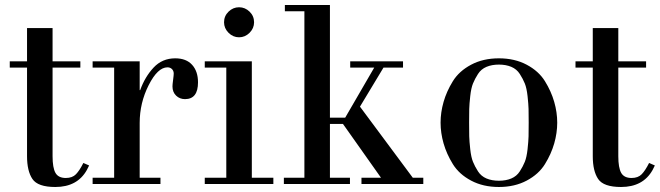

<svg xmlns="http://www.w3.org/2000/svg" viewBox="-20 -735 2636 767"><path d="M19 -465V-490H88V-623H190V-490H301V-465H190V-111Q190 -65 201.5 -44.5Q213 -24 243 -24Q269 -24 283.5 -39Q298 -54 313 -84L336 -74L327 -56Q289 12 201 12Q131 12 109.5 -20Q88 -52 88 -111V-465Z M436 -25V-465H350V-490H538V-375H540Q559 -428 593.5 -465Q628 -502 680 -502Q724 -502 747.5 -476Q771 -450 771 -406Q771 -339 719 -339Q698 -339 683.5 -353Q669 -367 669 -390Q669 -397 671.5 -416Q674 -435 674 -441Q674 -452 667 -459Q660 -466 649 -466Q610 -466 574 -395Q538 -324 538 -244V-25H621V0H350V-25Z M884 -25V-465H798V-490H986V-25H1072V0H798V-25ZM875 -646Q875 -671 893 -688.5Q911 -706 935 -706Q959 -706 977 -688.5Q995 -671 995 -646Q995 -622 977 -604Q959 -586 935 -586Q911 -586 893 -604Q875 -622 875 -646Z M1196 -25V-690H1118V-715H1298V-265H1359L1475 -465H1379V-490H1590V-465H1512L1418 -309L1629 -25H1671V0H1424V-25H1502L1350 -240H1298V-25H1378V0H1114V-25Z M1752 -162Q1740 -204 1740 -245Q1740 -286 1752 -328Q1764 -370 1789 -410.5Q1814 -451 1862 -476.5Q1910 -502 1973 -502Q2036 -502 2084 -476.5Q2132 -451 2157 -410.5Q2182 -370 2194 -328Q2206 -286 2206 -245Q2206 -204 2194 -162Q2182 -120 2157 -79.5Q2132 -39 2084 -13.5Q2036 12 1973 12Q1910 12 1862 -13.5Q1814 -39 1789 -79.5Q1764 -120 1752 -162ZM1854.5 -299.5Q1854 -280 1854 -245Q1854 -210 1854.5 -190.5Q1855 -171 1858.5 -139Q1862 -107 1869.5 -88.5Q1877 -70 1889.5 -50.5Q1902 -31 1923.5 -22Q1945 -13 1973 -13Q2001 -13 2022.5 -22Q2044 -31 2056.5 -50.5Q2069 -70 2076.5 -88.5Q2084 -107 2087.5 -139Q2091 -171 2091.5 -190.5Q2092 -210 2092 -245Q2092 -280 2091.5 -299.5Q2091 -319 2087.5 -351Q2084 -383 2076.5 -401.5Q2069 -420 2056.5 -439.5Q2044 -459 2022.5 -468Q2001 -477 1973 -477Q1945 -477 1923.5 -468Q1902 -459 1889.5 -439.5Q1877 -420 1869.5 -401.5Q1862 -383 1858.5 -351Q1855 -319 1854.5 -299.5Z M2279 -465V-490H2348V-623H2450V-490H2561V-465H2450V-111Q2450 -65 2461.5 -44.5Q2473 -24 2503 -24Q2529 -24 2543.5 -39Q2558 -54 2573 -84L2596 -74L2587 -56Q2549 12 2461 12Q2391 12 2369.5 -20Q2348 -52 2348 -111V-465Z"/></svg>

Font: Justus
Style: Oldstyle
Weight: 500
Version: Version 001.000